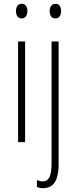

<svg xmlns="http://www.w3.org/2000/svg" viewBox="-20 -747 403 1009"><path d="M94 -727C72 -727 64 -709 64 -688C64 -667 74 -650 93 -650C112 -650 124 -665 124 -689C124 -709 116 -727 94 -727ZM241 -688C241 -667 251 -650 271 -650C290 -650 301 -665 301 -689C301 -709 293 -727 272 -727C250 -727 241 -709 241 -688ZM112 -529H75V0H112ZM207 242C255 241 288 211 288 116V-529H251V110C251 175 239 206 204 206C193 206 182 203 174 199V235C182 239 192 242 207 242Z"/></svg>

Font: Noto Sans Gurmukhi UI ExtraCondensed ExtraLight
Style: Regular
Weight: 200
Width: 2
Designer: Jelle Bosma - Monotype Design Team
Foundry: Monotype Imaging Inc.
Version: Version 2.004